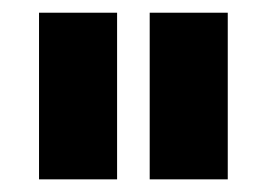

<svg xmlns="http://www.w3.org/2000/svg" viewBox="-20 -739 423 305"><path d="M42 -454.1V-718.8H166V-454.1ZM217.8 -454.1V-718.8H341.8V-454.1Z"/></svg>

Font: Post No Bills Colombo
Style: ExtraBold
Weight: 900
Designer: Kosala Senevirathne, Siva Puranthara, Lasantha Premarathna, Tharique Azeez
Foundry: Mooniak
Version: Version 1.220 ; ttfautohint (v1.5)